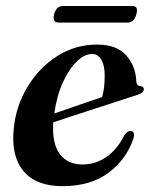

<svg xmlns="http://www.w3.org/2000/svg" viewBox="-20 -612 503 642"><path d="M426.5 -150Q404 -81 344 -35.2Q284 10.5 188.5 10.5Q100.5 10.5 58.5 -40Q16.5 -90.5 26 -182Q33.5 -259 72.8 -323Q112 -387 172.2 -425Q232.5 -463 304.5 -463Q370 -463 401.8 -427.2Q433.5 -391.5 435.5 -342Q436 -325 450 -324Q460.5 -323 461 -314Q461 -308.5 456.2 -303.5Q451.5 -298.5 438.5 -294.5Q423 -289.5 390 -278.8Q357 -268 315.5 -254.5Q274 -241 232.2 -227.5Q190.5 -214 158 -203Q153.5 -134 179.2 -98Q205 -62 256 -62Q299 -62 335.5 -87Q372 -112 395.5 -159.5Q406.5 -175 416.5 -174Q432.5 -173.5 426.5 -150ZM288.5 -431.5Q262.5 -431.5 236.8 -406.5Q211 -381.5 190.5 -337Q170 -292.5 161.5 -232.5Q200 -246 245.5 -261.5Q291 -277 321.5 -287.5Q325.5 -301 327.8 -318.8Q330 -336.5 330 -359.5Q330.5 -391.5 319.2 -411.5Q308 -431.5 288.5 -431.5ZM161 -564.5Q168.5 -592 191 -592H421.5Q432.5 -592 436.2 -586Q440 -580 436 -564.5Q428.5 -536.5 406.5 -536.5H176Q154 -536.5 161 -564.5Z"/></svg>

Font: Fraunces 72pt S000 SemiBold
Style: Italic
Weight: 600
Italic angle: -16°
Version: Version 1.000; ttfautohint (v1.8.3)